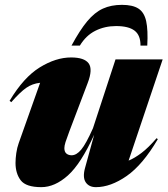

<svg xmlns="http://www.w3.org/2000/svg" viewBox="-20 -757 691 792"><path d="M331 -65 368.5 -201.5Q314 -81.5 260 -33.2Q206 15 150.5 15Q87 15 65.5 -13.2Q44 -41.5 44 -85Q44 -103 47.2 -125.5Q50.5 -148 57 -166L145.5 -415.5Q113 -412 88 -394.5Q63 -377 26.5 -335.5L19.5 -341Q77.5 -438 144 -479Q210.5 -520 273 -520Q328 -520 345.8 -495.5Q363.5 -471 341.5 -414L266 -215Q255 -186 250.2 -170.8Q245.5 -155.5 245.5 -146Q245.5 -130.5 254 -123.5Q262.5 -116.5 275.5 -116.5Q295.5 -116.5 315 -139.8Q334.5 -163 363.5 -228L456.5 -512H651L510.5 -94.5Q535 -104.5 563.5 -126Q592 -147.5 626 -187L631 -183Q569 -77.5 502.8 -31.2Q436.5 15 375.5 15Q347 15 333.5 -5.2Q320 -25.5 331 -65ZM459 -649.5Q412 -649.5 373.2 -630Q334.5 -610.5 309.5 -569H275Q309.5 -633 340 -669.5Q370.5 -706 404.5 -721.5Q438.5 -737 483 -737Q527.5 -737 551.2 -721.5Q575 -706 583 -669.5Q591 -633 587.5 -569H559.5Q560 -611.5 535.2 -630.5Q510.5 -649.5 459 -649.5Z"/></svg>

Font: Newsreader 72pt ExtraBold
Style: Italic
Weight: 800
Italic angle: -17°
Designer: Hugues Gentile
Foundry: Production Type
Version: Version 1.003; ttfautohint (v1.8.3)